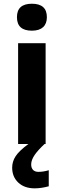

<svg xmlns="http://www.w3.org/2000/svg" viewBox="-20 -780 345 1040"><path d="M71.8 -687C71.8 -638.2 98.6 -613.8 152.8 -613.8C207 -613.8 233.9 -640.6 233.9 -687C233.9 -735.4 207 -759.8 152.8 -759.8C98.6 -759.8 71.8 -735.4 71.8 -687ZM227.1 -545.9H78.1V0H133.8C100.1 24.9 76.7 47.4 64.5 66.4C52.2 85.4 45.9 106 45.9 127.9C45.9 161.6 57.1 188.5 79.6 209.5C101.6 230 131.3 240.2 168 240.2C191.9 240.2 217.3 236.3 244.1 229V142.1C224.6 147.9 206.1 150.9 188 150.9C165 150.9 148.9 138.2 148.9 110.8C148.9 77.1 175.8 43 221.2 0H227.1Z"/></svg>

Font: Noto Reveo Sans
Style: Bold
Weight: 700
Designer: Monotype Design team
Foundry: Monotype Imaging Inc.
Version: Version 1.04